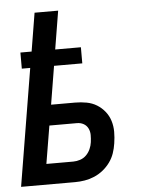

<svg xmlns="http://www.w3.org/2000/svg" viewBox="-53 -777 605 819"><g transform="rotate(-5 250.0 -367.5)"><path d="M4 0 87 -502H51V-571H99L126 -735H227L200 -571H310V-502H189L162 -338H265Q290 -338 314 -333.5Q338 -329 357.5 -317Q377 -305 391.5 -287Q406 -269 413 -246.5Q420 -224 420 -199.5Q420 -175 416 -150Q413 -129 406 -108.5Q399 -88 386 -70Q373 -52 355.5 -38Q338 -24 318 -15.5Q298 -7 277 -3.5Q256 0 235 0ZM235 -88Q250 -88 265 -93Q280 -98 291 -109Q302 -120 308.5 -134.5Q315 -149 317 -164Q319 -179 319 -194.5Q319 -210 312.5 -223Q306 -236 293.5 -243Q281 -250 265 -250H147L120 -88Z"/></g></svg>

Font: Iosevka SS04 Semibold Oblique
Style: Regular
Weight: 600
Italic angle: -9°
Monospace: yes
Designer: Belleve Invis
Foundry: Belleve Invis
Version: Version 19.0.0; ttfautohint (v1.8.4)